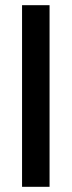

<svg xmlns="http://www.w3.org/2000/svg" viewBox="-20 -720 276 740"><path d="M65 -700H171V0H65Z"/></svg>

Font: Tilda Sans Semibold
Style: Regular
Weight: 600
Designer: ParaType Ltd
Foundry: ParaType Ltd
Version: Version 1.009